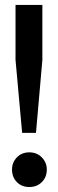

<svg xmlns="http://www.w3.org/2000/svg" viewBox="-20 -749 236 779"><path d="M69.8 -210 43 -505.9V-729H151.9V-505.9L126 -210ZM28.8 -61Q28.8 -90.3 48.6 -110.6Q68.4 -130.9 99.1 -130.9Q129.4 -130.9 149.7 -110.4Q169.9 -89.8 169.9 -61Q169.9 -30.3 149.9 -10.3Q129.9 9.8 99.1 9.8Q67.9 9.8 48.3 -10.3Q28.8 -30.3 28.8 -61Z"/></svg>

Font: Lumene Sans Expanded Medium
Style: Regular
Weight: 500
Width: 7
Designer: Deni Anggara
Version: Version 1.003;Glyphs 3.1.2 (3151)